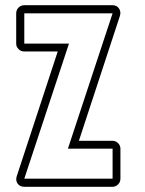

<svg xmlns="http://www.w3.org/2000/svg" viewBox="-20 -715 555 735"><path d="M73 -518Q60 -518 51 -527Q42 -536 42 -548V-664Q42 -677 51 -686Q60 -695 73 -695H411Q427 -695 435.5 -682.5Q444 -670 439 -654L282 -176H411Q423 -176 432 -167Q441 -158 441 -146V-31Q441 -18 432 -9Q423 0 411 0H73Q56 0 47.5 -12Q39 -24 44 -40L201 -518ZM244 -548 73 -31H411V-146H240L411 -664H73V-548Z"/></svg>

Font: Lichte PostBus
Style: Regular
Weight: 400
Designer: Peter Wiegel
Version: Version 1.001